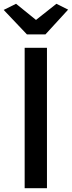

<svg xmlns="http://www.w3.org/2000/svg" viewBox="-30 -996 381 1016"><path d="M100.5 0V-743H218.5V0ZM112.5 -814 -10.5 -943.5 55 -976 160.5 -890.5 268.5 -976 330.5 -945 210.5 -814Z"/></svg>

Font: Merriweather Sans
Style: Regular
Weight: 400
Designer: Eben Sorkin
Foundry: Eben Sorkin
Version: Version 1.008; ttfautohint (v1.7.19-72a1) -l 8 -r 50 -G 200 